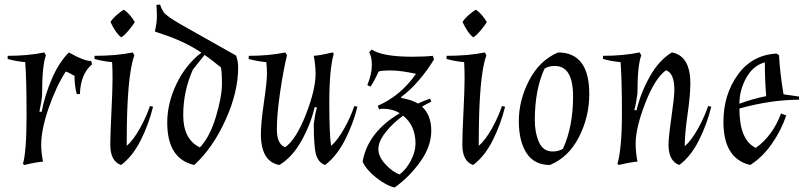

<svg xmlns="http://www.w3.org/2000/svg" viewBox="-20 -718 3570 853"><path d="M311 -381Q286 -396 272 -400Q230 -335 196.5 -239Q163 -143 163 -74Q163 -42 171 0Q142 2 88 15L82 10Q98 -45 98 -207.5Q98 -370 92 -442Q54 -445 14 -456V-470Q103 -470 177 -485L184 -472Q167 -428 167 -296Q165 -267 155 -222L165 -221Q179 -295 210.5 -368Q242 -441 286 -485L299 -478Q355 -447 385 -447L389 -432Q338 -390 335 -300H321Q311 -338 311 -381Z M577 -472Q543 -382 543 -86V-70Q573 -96 602 -148.5Q631 -201 646 -247L660 -244Q641 -166 605 -94.5Q569 -23 518 15Q470 -1 470 -76Q470 -118 475 -220Q480 -322 480 -368Q480 -414 478 -442Q440 -445 400 -456V-470Q496 -470 570 -485ZM579 -620Q570 -605 551.5 -583Q533 -561 519 -552Q495 -569 471 -620Q478 -633 497 -650Q516 -667 530 -675Q555 -659 579 -620Z M1038 -418Q1038 -308 981.5 -184Q925 -60 843 15Q723 -12 723 -173Q723 -260 764.5 -346Q806 -432 875 -484Q797 -536 694 -569L668 -578Q677 -618 677 -642Q677 -666 675 -696L691 -698Q695 -684 706 -665.5Q717 -647 788 -607L1029 -471Q1038 -447 1038 -418ZM837 -409Q794 -313 794 -206Q794 -99 868 -63Q912 -109 939 -198.5Q966 -288 966 -345.5Q966 -403 961 -419Q909 -461 889 -474Z M1247 -64Q1296 -99 1339 -209.5Q1382 -320 1382 -389Q1382 -428 1374 -470Q1403 -472 1457 -485L1463 -480Q1443 -411 1443 -264Q1443 -117 1451 -70Q1481 -96 1510 -148.5Q1539 -201 1554 -247L1568 -244Q1549 -167 1512 -95Q1475 -23 1424 15Q1394 4 1384 -31.5Q1374 -67 1374 -167Q1379 -208 1388 -241L1378 -242Q1360 -165 1319 -92Q1278 -19 1221 15Q1139 0 1139 -123Q1139 -170 1152.5 -263Q1166 -356 1166 -389Q1166 -422 1163 -442Q1125 -445 1085 -456V-470Q1174 -470 1248 -485L1255 -472Q1240 -413 1225 -312Q1210 -211 1210 -144Q1210 -77 1247 -64Z M1678 -235Q1673 -235 1665 -232L1658 -248Q1761 -293 1828 -390Q1760 -405 1716 -405Q1672 -405 1662 -400Q1641 -354 1626 -333L1612 -340Q1632 -390 1632 -428.5Q1632 -467 1620 -486L1631 -498Q1679 -466 1812 -466Q1867 -466 1903 -470L1908 -454Q1880 -407 1841 -361.5Q1802 -316 1762 -287V-283Q1808 -275 1837 -258Q1857 -268 1891 -280L1896 -266Q1872 -255 1855 -244Q1896 -207 1896 -137Q1896 -67 1846.5 1.5Q1797 70 1733 115Q1695 106 1650.5 70.5Q1606 35 1591 0Q1614 -131 1756 -215Q1724 -235 1678 -235ZM1826 -80Q1826 -160 1771 -204Q1727 -173 1694 -131.5Q1661 -90 1661 -56Q1661 -22 1692.5 12Q1724 46 1755 57Q1784 36 1805 -4Q1826 -44 1826 -80Z M2141 -472Q2107 -382 2107 -86V-70Q2137 -96 2166 -148.5Q2195 -201 2210 -247L2224 -244Q2205 -166 2169 -94.5Q2133 -23 2082 15Q2034 -1 2034 -76Q2034 -118 2039 -220Q2044 -322 2044 -368Q2044 -414 2042 -442Q2004 -445 1964 -456V-470Q2060 -470 2134 -485ZM2143 -620Q2134 -605 2115.5 -583Q2097 -561 2083 -552Q2059 -569 2035 -620Q2042 -633 2061 -650Q2080 -667 2094 -675Q2119 -659 2143 -620Z M2481 -57Q2526 -155 2526 -290Q2526 -425 2445 -425Q2418 -425 2399 -413Q2356 -319 2356 -184Q2356 -128 2374.5 -86.5Q2393 -45 2435 -45Q2462 -45 2481 -57ZM2459 -485Q2598 -485 2598 -300Q2598 -199 2552 -109Q2506 -19 2423 15Q2354 15 2319.5 -37.5Q2285 -90 2285 -181Q2285 -272 2330.5 -360.5Q2376 -449 2459 -485Z M3047 -347Q3047 -296 3034.5 -209Q3022 -122 3022 -68Q3052 -94 3081.5 -147.5Q3111 -201 3126 -247L3140 -244Q3121 -166 3085 -94.5Q3049 -23 2998 15Q2950 -2 2950 -76Q2950 -107 2963 -197.5Q2976 -288 2976 -319Q2976 -393 2939 -406Q2890 -371 2847 -260.5Q2804 -150 2804 -81Q2804 -42 2812 0Q2783 2 2729 15L2723 10Q2743 -59 2743 -214.5Q2743 -370 2737 -442Q2699 -445 2659 -456V-470Q2748 -470 2822 -485L2829 -472Q2812 -428 2812 -303Q2807 -262 2798 -229L2808 -228Q2826 -305 2867 -378Q2908 -451 2965 -485Q3047 -470 3047 -347Z M3530 -275Q3407 -275 3265 -236Q3265 -95 3338 -61Q3413 -115 3450 -214L3473 -205Q3451 -139 3409 -79Q3367 -19 3313 15Q3194 -13 3194 -177Q3194 -297 3257.5 -385.5Q3321 -474 3430 -480L3441 -473Q3445 -394 3461 -299L3530 -289ZM3265 -257Q3320 -278 3384 -291Q3378 -361 3378 -441Q3326 -427 3295.5 -372.5Q3265 -318 3265 -257Z"/></svg>

Font: Almendra
Style: Italic
Weight: 400
Italic angle: -12°
Designer: Ana Sanfelippo
Foundry: Ana Sanfelippo
Version: Version 1.004